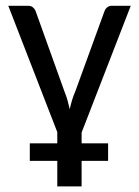

<svg xmlns="http://www.w3.org/2000/svg" viewBox="-20 -498 492 679"><path d="M268.6 -29.3V8.8H362.3V70.8H268.6V161.1H182.6V70.8H85.4V8.8H182.6V-30.8L9.3 -477.5H80.1Q89.8 -477.5 96.2 -472.2Q102.5 -466.8 105.5 -460L208 -174.3Q214.4 -158.7 218.8 -143.1Q223.1 -127.4 226.6 -111.8Q230 -127.4 234.6 -143.1Q239.3 -158.7 246.1 -174.3L350.1 -460Q353 -467.3 359.6 -472.4Q366.2 -477.5 374.5 -477.5H442.4Z"/></svg>

Font: Carlito
Style: Regular
Weight: 400
Designer: Lukasz Dziedzic
Foundry: tyPoland Lukasz Dziedzic
Version: Version 1.104